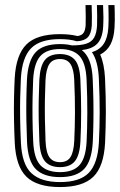

<svg xmlns="http://www.w3.org/2000/svg" viewBox="-20 -747 484 776"><path d="M222.4 9Q129.7 9 86.9 -32.7Q44.2 -74.3 39.6 -170.2Q37.3 -220.1 36.6 -263.3Q35.8 -306.4 36.6 -347.3Q37.3 -388.2 39.4 -430.5Q44.5 -524.8 86.3 -566.9Q128.1 -609 222.4 -609Q262.9 -609 293.4 -601.3Q309.9 -603.7 317.2 -613.6Q324.5 -623.5 326.1 -644.4Q326.6 -656.8 326.5 -681.3Q326.4 -705.9 325.6 -726.6H350.4Q351.3 -706.2 351.4 -682Q351.5 -657.8 351 -644.2Q348.8 -610.9 334.8 -596.3Q320.8 -581.7 290.3 -580.2Q262.3 -588.9 222.4 -588.9Q141.1 -588.9 104.9 -551.1Q68.7 -513.3 64.3 -428.5Q62.5 -391 61.6 -351.7Q60.8 -312.5 61.4 -268.1Q62.1 -223.7 64.5 -170.4Q68.7 -82.1 107.5 -46.6Q146.2 -11.1 222.4 -11.1Q303.2 -11.1 339.2 -48.9Q375.3 -86.7 379.7 -171.4Q382.7 -233 382.9 -292.1Q383.1 -351.2 379.6 -429.2Q378 -463.7 371.2 -490.4Q364.5 -517 351.6 -536.1Q383.7 -546.1 399.5 -570.3Q415.4 -594.5 417.9 -635.8Q418.8 -647.4 418.9 -664.8Q419.1 -682.2 418.7 -699.2Q418.4 -716.3 417.9 -726.6H442.8Q443.3 -716.5 443.7 -699.3Q444 -682 443.9 -664.2Q443.8 -646.4 442.8 -634.4Q440.4 -593.5 426.4 -567.1Q412.4 -540.6 384.9 -526.5Q401.5 -489.2 404.5 -430.2Q408 -354.3 407.8 -293.2Q407.6 -232.2 404.7 -170.1Q399.7 -74.2 357.3 -32.6Q314.8 9 222.4 9ZM222.4 -51.3Q276.1 -51.3 301.4 -79.8Q326.7 -108.3 330.1 -175.2Q332.6 -226.9 332.9 -289.6Q333.2 -352.2 329.9 -425.9Q326.8 -493.1 301 -520.9Q275.3 -548.7 222.4 -548.7Q168.3 -548.7 143 -520.3Q117.7 -492 114 -425.5Q112.4 -391.6 111.7 -352.3Q110.9 -313.1 111.4 -268.6Q111.9 -224.1 114.2 -174.2Q117.4 -106.5 143.6 -78.9Q169.8 -51.3 222.4 -51.3ZM222.4 -71.5Q182 -71.5 161.9 -95Q141.8 -118.5 139.2 -175.4Q137.2 -220.7 136.5 -261.9Q135.8 -303.1 136.5 -343.1Q137.2 -383.1 139 -424.4Q142 -480.3 161.3 -504.4Q180.7 -528.5 222.4 -528.5Q261.8 -528.5 282.1 -505.6Q302.3 -482.7 304.9 -425.2Q307.9 -356.8 308 -295.1Q308 -233.4 305.1 -176.2Q302.3 -119.7 282.8 -95.6Q263.3 -71.5 222.4 -71.5ZM222.4 -91.6Q251.9 -91.6 264.9 -112.3Q278 -133.1 280.1 -177.5Q282.7 -231 283 -290.3Q283.3 -349.6 280 -424Q278.2 -467.8 264.8 -488.1Q251.5 -508.4 222.4 -508.4Q192.5 -508.4 179.4 -487.9Q166.3 -467.3 163.9 -423.1Q162.1 -383.3 161.5 -345.1Q160.8 -307 161.5 -265.9Q162.1 -224.9 164.1 -176.2Q166.1 -130.4 180.1 -111Q194.2 -91.6 222.4 -91.6ZM222.4 -31.2Q157.7 -31.2 125.3 -62.9Q92.9 -94.7 89.2 -173.4Q87.3 -217.5 86.6 -261Q85.9 -304.5 86.5 -346.1Q87.2 -387.8 89 -426.3Q93.1 -501.5 123.4 -535.2Q153.8 -568.8 222.4 -568.8Q250.4 -568.8 270.8 -563.5Q307.5 -563.5 329.1 -570.6Q350.7 -577.7 360.6 -595.3Q370.6 -613 372.3 -644.4Q372.8 -658.9 372.7 -683Q372.6 -707.1 371.7 -726.6H396.6Q397.9 -698.4 398 -676.8Q398 -655.3 396.8 -637.3Q393.9 -592.8 373.6 -571Q353.3 -549.1 310.6 -544.8Q331 -528.9 341.7 -500.5Q352.5 -472.1 354.6 -429.1Q356.8 -379.7 357.5 -336.5Q358.2 -293.2 357.5 -253.4Q356.9 -213.6 355 -174.4Q351.1 -97 320.1 -64.1Q289.2 -31.2 222.4 -31.2Z"/></svg>

Font: Big Shoulders Inline Display SC Thin
Style: Regular
Weight: 100
Designer: Patric King
Foundry: XO Type Co
Version: Version 2.002